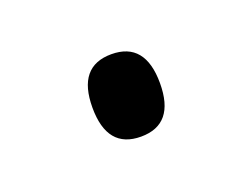

<svg xmlns="http://www.w3.org/2000/svg" viewBox="-36 -449 288 219"><g transform="rotate(-20 107.5 -340.0)"><path d="M67 -340Q67 -390 108 -390Q149 -390 149 -340Q149 -290 108 -290Q67 -290 67 -340Z"/></g></svg>

Font: Noto Sans Sinhala Condensed Light
Style: Regular
Weight: 300
Width: 3
Designer: Jelle Bosma - Monotype Design Team
Foundry: Monotype Imaging Inc.
Version: Version 2.006; ttfautohint (v1.8.4.7-5d5b)